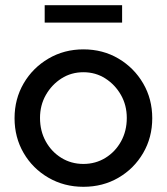

<svg xmlns="http://www.w3.org/2000/svg" viewBox="-20 -709 642 739"><path d="M301 10Q227 10 166.5 -25Q106 -60 71 -120Q36 -180 36 -254Q36 -328 71 -388Q106 -448 166.5 -483.5Q227 -519 301 -519Q376 -519 436 -483.5Q496 -448 531 -388Q566 -328 566 -254Q566 -180 531 -120Q496 -60 436 -25Q376 10 301 10ZM301 -78Q348 -78 386 -101.5Q424 -125 446 -165Q468 -205 468 -255Q468 -304 445.5 -343.5Q423 -383 385.5 -407Q348 -431 301 -431Q254 -431 216.5 -407Q179 -383 156.5 -343.5Q134 -304 134 -255Q134 -205 156 -165Q178 -125 216 -101.5Q254 -78 301 -78ZM152 -622V-689H450V-622Z"/></svg>

Font: Red Hat Display Medium
Style: Regular
Weight: 500
Designer: Pentagram, MCKL
Foundry: Pentagram, MCKL
Version: Version 1.023